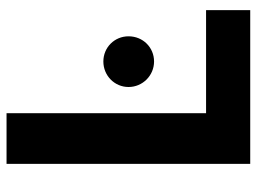

<svg xmlns="http://www.w3.org/2000/svg" viewBox="-119 -666 785 587"><g transform="rotate(-90 273.5 -372.5)"><path d="M536 0V-135H221V-745H66V0ZM379 -294C422 -294 456 -328 456 -372C456 -415 422 -449 379 -449C336 -449 301 -415 301 -372C301 -329 336 -294 379 -294Z"/></g></svg>

Font: Plus Jakarta Sans ExtraBold
Style: Regular
Weight: 800
Designer: Gumpita Rahayu
Foundry: Tokotype
Version: Version 2.071;gftools[0.9.30]